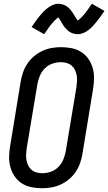

<svg xmlns="http://www.w3.org/2000/svg" viewBox="-20 -994 576 1022"><path d="M205 8Q176 8 148 2.5Q120 -3 97 -17.5Q74 -32 58.5 -54.5Q43 -77 35.5 -103.5Q28 -130 28.5 -159Q29 -188 34 -217L90 -559Q94 -584 102.5 -608.5Q111 -633 125.5 -655Q140 -677 161 -694.5Q182 -712 205.5 -723Q229 -734 254.5 -738.5Q280 -743 304 -743Q334 -743 361.5 -737.5Q389 -732 412 -717.5Q435 -703 450.5 -680.5Q466 -658 473.5 -631.5Q481 -605 480.5 -576Q480 -547 475 -518L419 -176Q415 -151 406.5 -126.5Q398 -102 383.5 -80Q369 -58 348 -40.5Q327 -23 303.5 -12Q280 -1 254.5 3.5Q229 8 205 8ZM206 -72Q228 -72 251 -80Q274 -88 291 -105.5Q308 -123 317 -145Q326 -167 330 -189L387 -531Q389 -547 390 -563Q391 -579 388 -594Q385 -609 378.5 -622.5Q372 -636 360.5 -645.5Q349 -655 334 -659Q319 -663 303 -663Q281 -663 258 -655Q235 -647 218 -629.5Q201 -612 192 -590Q183 -568 179 -546L122 -204Q120 -188 119 -172Q118 -156 121 -141Q124 -126 130.5 -112.5Q137 -99 148.5 -89.5Q160 -80 175 -76Q190 -72 206 -72ZM215 -812 148 -850Q160 -868 170.5 -882.5Q181 -897 191 -909Q201 -921 210.5 -931Q220 -941 233 -951Q246 -961 261 -967.5Q276 -974 292 -974Q296 -974 301 -973Q306 -972 310.5 -971Q315 -970 319 -968.5Q323 -967 327.5 -965Q332 -963 335.5 -960.5Q339 -958 342 -955Q345 -952 348.5 -949Q352 -946 355 -942Q358 -938 361 -934.5Q364 -931 366 -927.5Q368 -924 370.5 -920.5Q373 -917 375 -913.5Q377 -910 380 -905Q383 -900 385.5 -896.5Q388 -893 389.5 -890.5Q391 -888 394 -885Q397 -887 399.5 -889Q402 -891 406 -894.5Q410 -898 412 -900Q414 -902 416 -904Q418 -906 420 -908.5Q422 -911 424.5 -913.5Q427 -916 429.5 -919Q432 -922 434.5 -925.5Q437 -929 439.5 -932.5Q442 -936 445 -939.5Q448 -943 450.5 -947Q453 -951 456 -955.5Q459 -960 462 -964.5Q465 -969 469 -974L536 -936Q524 -918 513.5 -903.5Q503 -889 493 -877Q483 -865 473.5 -854.5Q464 -844 451 -834Q438 -824 423 -818Q408 -812 392 -812Q387 -812 381.5 -813Q376 -814 371 -815.5Q366 -817 361 -819Q356 -821 351.5 -823.5Q347 -826 343.5 -829.5Q340 -833 336.5 -836Q333 -839 329 -843.5Q325 -848 322 -852Q319 -856 316.5 -860Q314 -864 311.5 -868Q309 -872 306 -877Q303 -882 300 -887Q297 -892 295 -895Q293 -898 290 -901Q286 -899 284 -897Q282 -895 278 -891.5Q274 -888 272 -886Q270 -884 268 -882Q266 -880 264 -877.5Q262 -875 259.5 -872Q257 -869 254.5 -866.5Q252 -864 249.5 -860.5Q247 -857 244.5 -853.5Q242 -850 239 -846.5Q236 -843 233.5 -838.5Q231 -834 228 -830Q225 -826 221.5 -821.5Q218 -817 215 -812Z"/></svg>

Font: Iosevka SS04 Medium
Style: Italic
Weight: 500
Italic angle: -9°
Monospace: yes
Designer: Belleve Invis
Foundry: Belleve Invis
Version: Version 19.0.0; ttfautohint (v1.8.4)